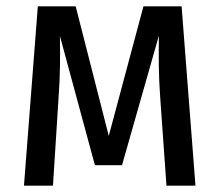

<svg xmlns="http://www.w3.org/2000/svg" viewBox="-20 -589 697 609"><path d="M556 -569H435L325 -158L220 -569H100L56 0H148L166 -283C171 -349 171 -409 170 -475L281 -65H367L484 -476C483 -408 483 -351 488 -282L508 0H600Z"/></svg>

Font: Glow Sans SC Condensed Medium
Style: Regular
Weight: 600
Width: 3
Designer: Ryoko NISHIZUKA (kana, bopomofo & ideographs); Paul D. Hunt (Latin, Greek & Cyrillic); Sandoll Communications, Soo-young
Version: Version 0.93